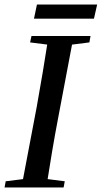

<svg xmlns="http://www.w3.org/2000/svg" viewBox="-25 -822 446 842"><path d="M-5 0 0 -27 112 -41H149L259 -27L254 0ZM69 0 136 -353Q150 -430 163 -508.5Q176 -587 188 -664H298L231 -310Q216 -232 203 -154.5Q190 -77 178 0ZM107 -636 113 -664H372L367 -636L256 -622H218ZM124 -740 137 -802H401L387 -740Z"/></svg>

Font: Source Serif 4 48pt SemiBold
Style: Italic
Weight: 600
Italic angle: -12°
Designer: Frank Grießhammer
Foundry: Adobe Systems Incorporated
Version: Version 4.004;hotconv 1.0.116;makeotfexe 2.5.65601